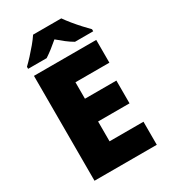

<svg xmlns="http://www.w3.org/2000/svg" viewBox="-222 -1029 994 1132"><g transform="rotate(-30 274.5 -463.5)"><path d="M501 0H77V-714H501V-559H270V-447H484V-292H270V-157H501ZM386 -927Q402 -904 424.5 -876.5Q447 -849 470.5 -823.5Q494 -798 511 -781V-767H387Q361 -782 338 -800Q315 -818 289 -840Q263 -818 241.5 -801Q220 -784 194 -767H68V-781Q87 -799 110.5 -824.5Q134 -850 156.5 -877Q179 -904 194 -927Z"/></g></svg>

Font: Noto Sans Armenian Black
Style: Regular
Weight: 900
Version: Version 2.007